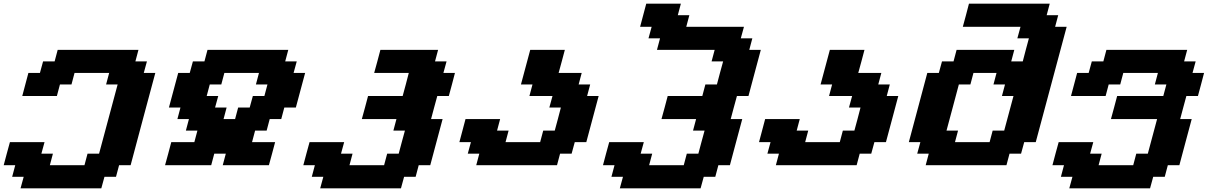

<svg xmlns="http://www.w3.org/2000/svg" viewBox="-20 -895 6542 1040"><path d="M91.3 125H528.8L545.9 62.5H608.4L625 0H687.5Q709.5 -83 754.2 -250Q798.8 -417 821.3 -500H758.8L775.9 -562.5H713.4L730 -625H292.5L275.9 -562.5H213.4L196.3 -500H133.8Q128.4 -479 117.2 -437.5Q106 -396 100.6 -375H288.1L304.7 -437.5H367.2L383.8 -500H571.3L554.7 -437.5H617.2Q600.6 -375 566.9 -250Q533.2 -125 516.6 -62.5H454.1L437.5 0H250L266.6 -62.5H204.1L221.2 -125H33.7Q27.8 -104 16.6 -62.5Q5.4 -21 0 0H62.5L45.9 62.5H108.4Z M1186.5 0H1436.5Q1442.4 -21 1453.6 -62.5Q1464.8 -104 1470.2 -125H1345.2L1361.8 -187.5H1424.3L1440.9 -250H1503.4L1520 -312.5H1582.5L1632.8 -500H1570.3L1587.4 -562.5H1524.9L1541.5 -625H1104L1087.4 -562.5H1024.9L1007.8 -500H945.3L895 -312.5H957.5L940.9 -250H1003.4L986.8 -187.5H1049.3L1032.7 -125H907.7Q902.3 -104 891.1 -62.5Q879.9 -21 874 0H1124L1140.6 -62.5H1203.1ZM1253.4 -250H1190.9L1207.5 -312.5H1145L1162.1 -375H1099.6L1116.2 -437.5H1178.7L1195.3 -500H1382.8L1366.2 -437.5H1428.7L1412.1 -375H1349.6L1332.5 -312.5H1270Z M1714.4 125H2151.9L2168.9 62.5H2231.4L2248 0H2310.5Q2321.8 -42 2344 -125.2Q2366.2 -208.5 2377.4 -250H2314.9Q2320.3 -270.5 2331.5 -312.3Q2342.8 -354 2348.6 -375H2411.1Q2417 -395.5 2428 -437.3Q2439 -479 2444.3 -500H2381.8L2398.9 -562.5H2336.4L2353 -625H2040.5Q2035.2 -604 2023.9 -562.3Q2012.7 -520.5 2006.8 -500H2194.3Q2189 -479 2178 -437.3Q2167 -395.5 2161.1 -375H1973.6Q1968.3 -354 1957 -312.3Q1945.8 -270.5 1939.9 -250H2127.4L2110.8 -187.5H2173.3Q2167.5 -166.5 2156.2 -124.8Q2145 -83 2139.6 -62.5H2077.1L2060.5 0H1873L1889.6 -62.5H1827.1L1844.2 -125H1656.7Q1650.9 -104 1639.6 -62.5Q1628.4 -21 1623 0H1685.5L1668.9 62.5H1731.4Z M2559.6 0H2997.1L3013.7 -62.5H3076.2L3093.3 -125H3155.8Q3167 -166.5 3189.2 -249.8Q3211.4 -333 3222.7 -375H3160.2L3176.8 -437.5H3114.3L3130.9 -500H3005.9Q3011.7 -520.5 3022.9 -562.3Q3034.2 -604 3039.6 -625H2852.1L2801.8 -437.5H2864.3L2847.7 -375H2972.7L2955.6 -312.5H3018.1Q3012.7 -291.5 3001.7 -249.8Q2990.7 -208 2984.9 -187.5H2922.4L2905.8 -125H2718.3L2734.9 -187.5H2672.4L2689 -250H2501.5Q2496.1 -229 2484.9 -187.3Q2473.6 -145.5 2468.3 -125H2530.8L2513.7 -62.5H2576.2Z M3337.4 125H3774.9L3792 62.5H3854.5L3871.1 0H3933.6Q3944.8 -42 3967 -125.2Q3989.3 -208.5 4000.5 -250H3938Q3943.4 -270.5 3954.6 -312.3Q3965.8 -354 3971.7 -375H4034.2Q4045.4 -416.5 4067.6 -500Q4089.8 -583.5 4101.1 -625H4038.6L4055.2 -687.5H3992.7L4009.8 -750H3697.3L3713.9 -812.5H3651.4L3668 -875H3480.5Q3475.1 -854 3463.9 -812.5Q3452.6 -771 3447.3 -750H3509.8L3492.7 -687.5H3555.2L3538.6 -625H3851.1L3834.5 -562.5H3897Q3891.1 -542 3879.9 -500.2Q3868.7 -458.5 3863.3 -437.5H3800.8L3784.2 -375H3596.7Q3591.3 -354 3580.1 -312.3Q3568.8 -270.5 3563 -250H3750.5L3733.9 -187.5H3796.4Q3790.5 -166.5 3779.3 -124.8Q3768.1 -83 3762.7 -62.5H3700.2L3683.6 0H3496.1L3512.7 -62.5H3450.2L3467.3 -125H3279.8Q3273.9 -104 3262.7 -62.5Q3251.5 -21 3246.1 0H3308.6L3292 62.5H3354.5Z M4182.6 0H4620.1L4636.7 -62.5H4699.2L4716.3 -125H4778.8Q4790 -166.5 4812.3 -249.8Q4834.5 -333 4845.7 -375H4783.2L4799.8 -437.5H4737.3L4753.9 -500H4628.9Q4634.8 -520.5 4646 -562.3Q4657.2 -604 4662.6 -625H4475.1L4424.8 -437.5H4487.3L4470.7 -375H4595.7L4578.6 -312.5H4641.1Q4635.7 -291.5 4624.8 -249.8Q4613.8 -208 4607.9 -187.5H4545.4L4528.8 -125H4341.3L4357.9 -187.5H4295.4L4312 -250H4124.5Q4119.1 -229 4107.9 -187.3Q4096.7 -145.5 4091.3 -125H4153.8L4136.7 -62.5H4199.2Z M4994.1 0H5431.6L5448.2 -62.5H5510.7L5527.8 -125H5590.3Q5618.2 -229.5 5674.1 -437.7Q5730 -646 5757.8 -750H5695.3L5711.9 -812.5H5649.4L5666 -875H5228.5Q5223.1 -854 5212.2 -812.5Q5201.2 -771 5195.3 -750H5507.8L5490.7 -687.5H5553.2Q5547.4 -667 5536.4 -625.2Q5525.4 -583.5 5520 -562.5H5457.5L5474.1 -625H5161.6L5145 -562.5H5082.5L5065.4 -500H5002.9Q4986.3 -437.5 4952.9 -312.5Q4919.4 -187.5 4902.8 -125H4965.3L4948.2 -62.5H5010.7ZM5340.3 -125H5152.8L5169.4 -187.5H5106.9Q5118.2 -229 5140.4 -312.3Q5162.6 -395.5 5173.8 -437.5H5236.3L5252.9 -500H5377.9L5361.3 -437.5H5423.8L5407.2 -375H5469.7L5419.4 -187.5H5356.9Z M5772 125H6209.5L6226.6 62.5H6289.1L6305.7 0H6368.2Q6379.4 -42 6401.6 -125.2Q6423.8 -208.5 6435.1 -250H6372.6Q6377.9 -270.5 6389.2 -312.3Q6400.4 -354 6406.2 -375H6468.8Q6474.6 -395.5 6485.6 -437.3Q6496.6 -479 6502 -500H6439.5L6456.5 -562.5H6394L6410.6 -625H5973.1L5956.5 -562.5H5894L5877 -500H5814.5Q5809.1 -479 5797.9 -437.5Q5786.6 -396 5781.2 -375H5968.8L5985.4 -437.5H6047.9L6064.5 -500H6252L6235.4 -437.5H6297.9L6281.2 -375H6031.2Q6025.9 -354 6014.6 -312.3Q6003.4 -270.5 5997.6 -250H6247.6L6197.3 -62.5H6134.8L6118.2 0H5930.7L5947.3 -62.5H5884.8L5901.9 -125H5714.4Q5708.5 -104 5697.3 -62.5Q5686 -21 5680.7 0H5743.2L5726.6 62.5H5789.1Z"/></svg>

Font: Faithful 32x
Style: SemiboldOblique
Weight: 400
Foundry: Faithful Resource Pack
Version: Version 1.0; January 27, 2023